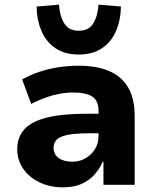

<svg xmlns="http://www.w3.org/2000/svg" viewBox="-20 -793 667 824"><path d="M250 11Q194 11 149.5 -10.5Q105 -32 79.5 -69Q54 -106 54 -152Q54 -205 85.5 -239Q117 -273 183.5 -289Q250 -305 357 -305H423V-221H364Q325 -221 296 -218Q267 -215 248 -208Q229 -201 219.5 -189Q210 -177 210 -159Q210 -130 232 -114.5Q254 -99 291 -99Q321 -99 346.5 -113.5Q372 -128 387.5 -153Q403 -178 403 -209V-316Q403 -361 376 -378.5Q349 -396 293 -396Q254 -396 209 -384.5Q164 -373 114 -347L75 -452Q110 -472 149.5 -485Q189 -498 232 -504.5Q275 -511 318 -511Q394 -511 447.5 -488.5Q501 -466 529.5 -418.5Q558 -371 558 -294V0H424V-99H421Q407 -67 384 -42Q361 -17 328 -3Q295 11 250 11ZM318 -559Q259 -559 219 -585.5Q179 -612 158.5 -659Q138 -706 137 -765L233 -773Q237 -722 256.5 -691.5Q276 -661 318 -661Q360 -661 379.5 -691.5Q399 -722 403 -773L499 -765Q498 -706 477.5 -659Q457 -612 417 -585.5Q377 -559 318 -559Z"/></svg>

Font: Nunito Sans 8pt ExtraBold
Style: Regular
Weight: 800
Version: Version 3.101;gftools[0.9.27]